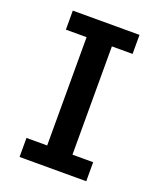

<svg xmlns="http://www.w3.org/2000/svg" viewBox="-132 -781 714 863"><g transform="rotate(20 225.0 -350.0)"><path d="M66 0V-91H165V-609H66V-700H385V-609H286V-91H385V0Z"/></g></svg>

Font: Trispace Condensed Medium
Style: Regular
Weight: 500
Width: 3
Designer: Tyler Finck
Foundry: Etcetera Type Company
Version: Version 1.210; ttfautohint (v1.8.3)